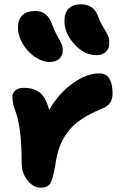

<svg xmlns="http://www.w3.org/2000/svg" viewBox="-20 -855 564 887"><path d="M425.8 -600.1Q370.1 -600.1 324 -650.4Q277.8 -700.7 277.8 -757.8Q277.8 -794.4 296.6 -814.7Q315.4 -835 354 -835Q383.3 -835 403.1 -821.5Q422.9 -808.1 435.1 -775.9Q443.8 -750.5 457.3 -729Q470.7 -707.5 477.8 -692.6Q484.9 -677.7 484.9 -657.2Q484.9 -630.9 469 -615.5Q453.1 -600.1 425.8 -600.1ZM210 -568.8Q174.3 -568.8 139.9 -593Q105.5 -617.2 84.2 -654.1Q63 -690.9 63 -727.1Q63 -763.7 82.8 -783.9Q102.5 -804.2 143.1 -804.2Q170.9 -804.2 189.9 -789.6Q209 -774.9 221.2 -740.2Q231 -713.4 244.1 -690.2Q257.3 -667 263.7 -653.3Q270 -639.6 270 -623Q270 -598.1 253.9 -583.5Q237.8 -568.8 210 -568.8ZM168.9 12.2Q134.3 12.2 107.2 -21.5Q80.1 -55.2 80.1 -101.1Q80.1 -264.2 51.8 -339.8Q37.1 -379.9 37.1 -407.2Q37.1 -426.3 51.5 -437.7Q65.9 -449.2 88.9 -449.2Q136.7 -449.2 164.6 -426.5Q192.4 -403.8 207 -347.2Q252.9 -425.3 316.9 -470.7Q380.9 -516.1 439 -516.1Q500 -516.1 500 -421.9Q500 -398.9 489.7 -381.8Q479.5 -364.7 451.2 -353Q394 -329.6 354.7 -303Q315.4 -276.4 291.3 -243.2Q267.1 -210 254.4 -174.1Q241.7 -138.2 234.9 -88.9Q224.6 -27.8 212.2 -7.8Q199.7 12.2 168.9 12.2Z"/></svg>

Font: Shantell Sans Irregular
Style: Bold
Weight: 700
Designer: Stephen Nixon, Anya Danilova, Shantell Martin
Foundry: Arrow Type
Version: Version 1.006;[9816181b4]